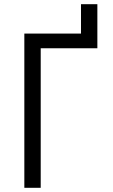

<svg xmlns="http://www.w3.org/2000/svg" viewBox="-20 -895 540 915"><path d="M96 0V-735H366V-875H444V-665H174V0Z"/></svg>

Font: Iosevka MaddieWtf
Style: Regular
Weight: 400
Monospace: yes
Designer: Belleve Invis
Foundry: Belleve Invis
Version: Version 31.3.0; ttfautohint (v1.8.3)